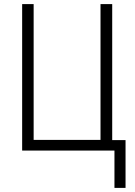

<svg xmlns="http://www.w3.org/2000/svg" viewBox="-20 -734 659 936"><path d="M592 182H538V0H88V-714H144V-52H470V-714H527V-51H592Z"/></svg>

Font: Noto Sans UI NarrowLight
Style: Regular
Weight: 300
Width: 4
Designer: Monotype Design Team
Foundry: Monotype Imaging Inc.
Version: Version 1.001